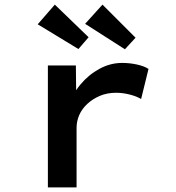

<svg xmlns="http://www.w3.org/2000/svg" viewBox="-20 -810 760 830"><path d="M187 0V-527H308L310 -338L277 -349Q292 -402 327.5 -444.5Q363 -487 410 -512.5Q457 -538 508 -538Q541 -538 572.5 -531Q604 -524 622 -512L590 -382Q570 -394 540 -401.5Q510 -409 482 -409Q443 -409 411.5 -395.5Q380 -382 357 -360.5Q334 -339 322.5 -312.5Q311 -286 311 -257V0ZM520 -597 348 -707 423 -790 566 -647ZM319 -598 143 -705 217 -790 363 -649Z"/></svg>

Font: Lexend Tera Medium
Style: Regular
Weight: 500
Designer: Bonnie Shaver-Troup, Thomas Jockin
Foundry: Lexend
Version: Version 1.007